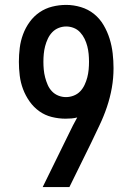

<svg xmlns="http://www.w3.org/2000/svg" viewBox="-20 -763 540 783"><path d="M263 0H154L261 -218Q269 -235 277.5 -251.5Q286 -268 295 -284Q284 -281 271.5 -280Q259 -279 247 -279Q219 -279 191 -286Q163 -293 140 -309.5Q117 -326 100.5 -349.5Q84 -373 74 -399.5Q64 -426 60.5 -454.5Q57 -483 57 -511Q57 -539 60.5 -567.5Q64 -596 74 -623Q84 -650 101 -673.5Q118 -697 141.5 -713Q165 -729 193 -736Q221 -743 250 -743Q280 -743 310 -734Q340 -725 363.5 -706Q387 -687 402.5 -660.5Q418 -634 427 -605Q436 -576 439.5 -545.5Q443 -515 443 -485Q443 -444 436 -404.5Q429 -365 416 -326.5Q403 -288 385.5 -251.5Q368 -215 351 -179ZM249 -367Q265 -367 280.5 -373Q296 -379 307 -390.5Q318 -402 325 -417Q332 -432 336 -447.5Q340 -463 341.5 -479Q343 -495 343 -511Q343 -527 341.5 -543Q340 -559 336 -574.5Q332 -590 325 -604.5Q318 -619 307 -631Q296 -643 281 -649Q266 -655 250 -655Q234 -655 219 -649Q204 -643 193 -631.5Q182 -620 175 -605Q168 -590 164 -574.5Q160 -559 158.5 -543Q157 -527 157 -511Q157 -495 158.5 -479Q160 -463 164 -447.5Q168 -432 174.5 -417Q181 -402 192 -390.5Q203 -379 218 -373Q233 -367 249 -367Z"/></svg>

Font: Iosevka Slab Semibold
Style: Regular
Weight: 600
Monospace: yes
Designer: Belleve Invis
Foundry: Belleve Invis
Version: Version 11.1.1; ttfautohint (v1.8.3)